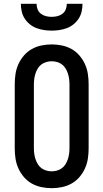

<svg xmlns="http://www.w3.org/2000/svg" viewBox="-20 -975 540 1003"><path d="M250 8Q223 8 196.5 2.5Q170 -3 146.5 -16Q123 -29 105 -50Q87 -71 76 -95.5Q65 -120 61 -146.5Q57 -173 57 -200V-535Q57 -562 61 -588.5Q65 -615 76 -639.5Q87 -664 105 -685Q123 -706 146.5 -719Q170 -732 196.5 -737.5Q223 -743 250 -743Q277 -743 303.5 -737.5Q330 -732 353.5 -719Q377 -706 395 -685Q413 -664 424 -639.5Q435 -615 439 -588.5Q443 -562 443 -535V-200Q443 -173 439 -146.5Q435 -120 424 -95.5Q413 -71 395 -50Q377 -29 353.5 -16Q330 -3 303.5 2.5Q277 8 250 8ZM250 -80Q264 -80 278 -84Q292 -88 303.5 -96.5Q315 -105 322.5 -117.5Q330 -130 334.5 -143.5Q339 -157 341 -171.5Q343 -186 343 -200V-535Q343 -549 341 -563.5Q339 -578 334.5 -591.5Q330 -605 322.5 -617.5Q315 -630 303.5 -638.5Q292 -647 278 -651Q264 -655 250 -655Q236 -655 222 -651Q208 -647 196.5 -638.5Q185 -630 177.5 -617.5Q170 -605 165.5 -591.5Q161 -578 159 -563.5Q157 -549 157 -535V-200Q157 -186 159 -171.5Q161 -157 165.5 -143.5Q170 -130 177.5 -117.5Q185 -105 196.5 -96.5Q208 -88 222 -84Q236 -80 250 -80ZM250 -815Q230 -815 210 -818Q190 -821 171 -828Q152 -835 136 -848Q120 -861 109 -878Q98 -895 93.5 -915Q89 -935 89 -955H171Q171 -940 176.5 -926Q182 -912 194 -903Q206 -894 220.5 -890.5Q235 -887 250 -887Q265 -887 279.5 -890.5Q294 -894 306 -903Q318 -912 323.5 -926Q329 -940 329 -955H411Q411 -935 406.5 -915Q402 -895 391 -878Q380 -861 364 -848Q348 -835 329 -828Q310 -821 290 -818Q270 -815 250 -815Z"/></svg>

Font: Iosevka Curly Slab Semibold
Style: Regular
Weight: 600
Monospace: yes
Designer: Belleve Invis
Foundry: Belleve Invis
Version: Version 22.1.2; ttfautohint (v1.8.4)